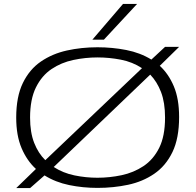

<svg xmlns="http://www.w3.org/2000/svg" viewBox="-20 -952 1001 983"><path d="M134 11H63L164 -87Q118 -129 90.5 -193.5Q63 -258 63 -350Q63 -457 97 -527Q131 -597 189.5 -637Q248 -677 322.5 -693.5Q397 -710 479 -710Q555 -710 626.5 -696Q698 -682 755 -647L825 -712H897L798 -615Q843 -574 870 -510Q897 -446 897 -353Q897 -244 863 -173.5Q829 -103 770 -62.5Q711 -22 636 -6Q561 10 479 10Q404 10 334 -4.5Q264 -19 208 -54ZM134 -350Q134 -274 155 -220.5Q176 -167 212 -132L707 -603Q658 -635 598.5 -646.5Q539 -658 479 -658Q417 -658 355.5 -645Q294 -632 244 -598.5Q194 -565 164 -504.5Q134 -444 134 -350ZM479 -42Q541 -42 602.5 -55Q664 -68 714.5 -101.5Q765 -135 795 -195Q825 -255 825 -350Q825 -427 804.5 -480.5Q784 -534 749 -570L255 -97Q303 -66 361.5 -54Q420 -42 479 -42ZM453 -749 610 -932H682L512 -749Z"/></svg>

Font: Georama Extended Light
Style: Regular
Weight: 300
Width: 7
Designer: Jean-Baptiste Levee
Foundry: Production Type
Version: Version 1.000